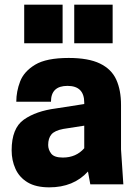

<svg xmlns="http://www.w3.org/2000/svg" viewBox="-20 -792 589 825"><path d="M192 13Q134 13 98.5 -8.5Q63 -30 46.5 -66.5Q30 -103 30 -146Q30 -241 82.5 -278Q135 -315 220 -326L342 -345V-351Q342 -423 270 -423Q199 -423 199 -355H50Q50 -399 66.5 -442Q83 -485 131 -514Q179 -543 275 -543Q360 -543 409.5 -519Q459 -495 479.5 -450Q500 -405 500 -341V-150L510 0H368L358 -55Q296 13 192 13ZM249 -606H84V-772H249ZM464 -606H299V-772H464ZM250 -115Q307 -115 342 -155V-252L252 -238Q215 -231 201 -214.5Q187 -198 187 -169Q187 -149 200 -132Q213 -115 250 -115Z"/></svg>

Font: Tanohe Sans
Style: Bold
Weight: 700
Designer: Village Type and Design LLC & Cristiano Sobral
Foundry: Cooper Hewitt Smithsonian Design Museum
Version: Version 1.00;September 29, 2021;FontCreator 13.0.0.2655 64-b